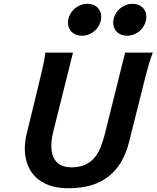

<svg xmlns="http://www.w3.org/2000/svg" viewBox="-20 -984 829 1016"><path d="M788.6 -705.6Q776.4 -676.3 762 -623.8Q747.6 -571.3 729 -495.6L662.1 -229.5Q632.3 -111.3 553.5 -49.6Q474.6 12.2 340.8 12.2Q283.7 12.2 240.5 -3.4Q197.3 -19 168.7 -46.9Q140.1 -74.7 125.7 -113.3Q111.3 -151.9 111.3 -197.3Q111.3 -235.8 121.6 -278.3L174.8 -495.6Q192.4 -567.4 204.8 -621.8Q217.3 -676.3 219.7 -705.6H366.2L261.2 -284.7Q256.8 -266.1 254.2 -247.8Q251.5 -229.5 251.5 -212.4Q251.5 -188.5 257.1 -167.7Q262.7 -147 275.4 -131.6Q288.1 -116.2 308.6 -107.4Q329.1 -98.6 358.9 -98.6Q398.4 -98.6 427.2 -110.8Q456.1 -123 476.3 -145.5Q496.6 -168 510.3 -199.7Q523.9 -231.4 533.7 -270.5L642.1 -705.6ZM339.8 -863.3Q339.8 -883.3 347.9 -901.6Q356 -919.9 370.1 -933.8Q384.3 -947.8 403.3 -955.8Q422.4 -963.9 443.8 -963.9Q460 -963.9 473.1 -958.7Q486.3 -953.6 495.8 -944.3Q505.4 -935.1 510.5 -922.6Q515.6 -910.2 515.6 -895.5Q515.6 -875 507.6 -856.9Q499.5 -838.9 485.4 -825Q471.2 -811 452.4 -803Q433.6 -794.9 411.6 -794.9Q396 -794.9 382.8 -800Q369.6 -805.2 360.1 -814.2Q350.6 -823.2 345.2 -835.7Q339.8 -848.1 339.8 -863.3ZM579.1 -863.3Q579.1 -883.3 587.2 -901.4Q595.2 -919.4 609.1 -933.3Q623 -947.3 642.1 -955.6Q661.1 -963.9 682.6 -963.9Q698.7 -963.9 711.9 -958.7Q725.1 -953.6 734.6 -944.3Q744.1 -935.1 749.3 -922.6Q754.4 -910.2 754.4 -895.5Q754.4 -875.5 746.3 -857.2Q738.3 -838.9 724.4 -825Q710.4 -811 691.4 -803Q672.4 -794.9 650.9 -794.9Q635.3 -794.9 622.1 -800Q608.9 -805.2 599.4 -814.2Q589.8 -823.2 584.5 -835.7Q579.1 -848.1 579.1 -863.3Z"/></svg>

Font: Andika New Basic
Style: Bold Italic
Weight: 700
Italic angle: -14°
Designer: Victor Gaultney, Annie Olsen, Pablo Ugerman
Foundry: SIL International
Version: Version 5.500